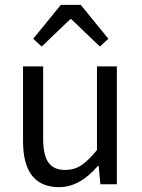

<svg xmlns="http://www.w3.org/2000/svg" viewBox="-20 -760 584 792"><path d="M224 12Q75 12 75 -178V-486H158V-189Q158 -121 179.5 -90Q201 -59 249 -59Q286 -59 315 -78Q344 -97 380 -141V-486H462V0H394L387 -76H384Q309 12 224 12ZM117 -600 231 -740H313L427 -600L392 -568L274 -681H270L152 -568Z"/></svg>

Font: Toshiba Sans
Style: Regular
Weight: 400
Designer: Paul D. Hunt
Foundry: Toshiba Corporation
Version: Version 2.020;PS 2.0;hotconv 1.0.86;makeotf.lib2.5.63406